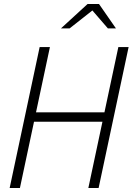

<svg xmlns="http://www.w3.org/2000/svg" viewBox="-20 -934 659 954"><path d="M28 0 177 -700H228L159 -376H499L568 -700H619L470 0H419L489 -329H149L79 0ZM283 -793 415 -914H472L556 -793H516L439 -882L326 -793Z"/></svg>

Font: Red Hat Mono
Style: Italic
Weight: 300
Italic angle: -12°
Monospace: yes
Designer: Pentagram, MCKL
Foundry: Pentagram, MCKL
Version: Version 1.023